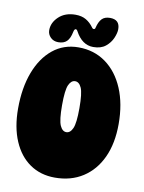

<svg xmlns="http://www.w3.org/2000/svg" viewBox="-95 -943 750 1002"><g transform="rotate(10 280.5 -442.5)"><path d="M266 -7Q190 -7 133.5 -46Q77 -85 46 -157.5Q15 -230 15 -329Q15 -439 46.5 -522Q78 -605 135.5 -651.5Q193 -698 271 -698Q354 -698 416 -653Q478 -608 512 -527.5Q546 -447 546 -340Q546 -237 511.5 -162.5Q477 -88 414 -47.5Q351 -7 266 -7ZM284 -251Q305 -251 317.5 -279Q330 -307 330 -386Q330 -466 317.5 -493.5Q305 -521 284 -521Q263 -521 250.5 -493.5Q238 -466 238 -386Q238 -307 250.5 -279Q263 -251 284 -251ZM226 -863Q259 -863 282 -849.5Q305 -836 322 -812Q327 -805 333 -806Q339 -807 340 -814Q348 -847 363 -862.5Q378 -878 406 -878Q458 -878 458 -827Q458 -807 446.5 -780Q435 -753 410.5 -733Q386 -713 345 -713Q286 -713 250 -780Q245 -790 238.5 -788.5Q232 -787 229 -772Q222 -737 206 -721.5Q190 -706 161 -706Q136 -706 120 -722Q104 -738 104 -760Q104 -800 137.5 -831.5Q171 -863 226 -863Z"/></g></svg>

Font: DynaPuff Condensed
Style: Bold
Weight: 700
Width: 3
Designer: Toshi Omagari, Jennifer Daniel
Foundry: Google Fonts
Version: Version 2.000; ttfautohint (v1.8.4.7-5d5b)